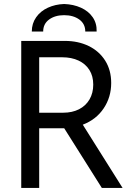

<svg xmlns="http://www.w3.org/2000/svg" viewBox="-20 -920 657 940"><path d="M84 -719.7H297.9Q362.8 -719.7 414.1 -694.8Q465.3 -669.9 494.9 -623.3Q524.4 -576.7 524.4 -513.7Q524.4 -444.3 487.5 -389.4Q450.7 -334.5 385.3 -309.6L580.1 0H478.5L294.4 -292H284.2H171.9V0H84ZM453.1 -765.6H397.5Q397.5 -803.2 368.2 -824.5Q338.9 -845.7 293.9 -845.7Q249.5 -845.7 220.5 -824.5Q191.4 -803.2 191.4 -765.6H135.7Q135.7 -805.2 157 -835.4Q178.2 -865.7 214.4 -882.3Q250.5 -898.9 293.9 -900.4Q339.4 -898.9 376.2 -882.3Q413.1 -865.7 433.8 -835.7Q454.6 -805.7 453.1 -765.6ZM290 -368.2Q333.5 -368.2 366.7 -385Q399.9 -401.9 418.2 -433.1Q436.5 -464.4 436.5 -505.9Q436.5 -547.4 417.7 -577.4Q398.9 -607.4 364.5 -623.5Q330.1 -639.6 284.2 -639.6H171.9V-368.2Z"/></svg>

Font: Reddit Sans Chocolate
Style: Regular
Weight: 400
Designer: Stephen Hutchings
Foundry: Reddit
Version: Version 1.013